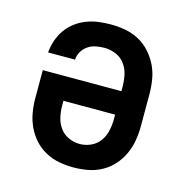

<svg xmlns="http://www.w3.org/2000/svg" viewBox="-85 -608 671 696"><g transform="rotate(15 250.0 -260.0)"><path d="M250 8Q223 8 196 3Q169 -2 145 -15Q121 -28 102.5 -48.5Q84 -69 72.5 -94Q61 -119 56.5 -146Q52 -173 52 -200V-304H347V-320Q347 -342 342.5 -364Q338 -386 325 -404Q312 -422 291 -431Q270 -440 248 -440Q232 -440 216 -437Q200 -434 186.5 -425Q173 -416 164.5 -402Q156 -388 155 -371H54Q56 -395 63.5 -417Q71 -439 84.5 -458Q98 -477 116.5 -491Q135 -505 157 -513.5Q179 -522 202 -525Q225 -528 248 -528Q275 -528 302.5 -523Q330 -518 354 -505Q378 -492 396.5 -471.5Q415 -451 427 -426.5Q439 -402 443.5 -374.5Q448 -347 448 -320V-200Q448 -173 443.5 -146Q439 -119 427.5 -94Q416 -69 397.5 -48.5Q379 -28 355 -15Q331 -2 304 3Q277 8 250 8ZM250 -80Q272 -80 292.5 -89.5Q313 -99 325.5 -117Q338 -135 342.5 -156.5Q347 -178 347 -200V-216H153V-200Q153 -178 157.5 -156.5Q162 -135 174.5 -117Q187 -99 207.5 -89.5Q228 -80 250 -80Z"/></g></svg>

Font: Zed Sans Semibold
Style: Regular
Weight: 600
Designer: Belleve Invis
Foundry: Belleve Invis
Version: Version 1.0.0; ttfautohint (v1.8.4)